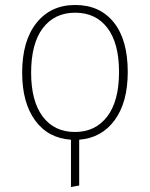

<svg xmlns="http://www.w3.org/2000/svg" viewBox="-20 -551 602 771"><path d="M493 -262Q493 -140 440.5 -68.5Q388 3 298 10V194L265 200V10Q173 4 121 -67.5Q69 -139 69 -259Q69 -387 126.5 -459Q184 -531 282 -531Q381 -531 437 -461Q493 -391 493 -262ZM281 -21Q363 -21 410.5 -83Q458 -145 458 -262Q458 -377 411.5 -438.5Q365 -500 282 -500Q199 -500 152 -438Q105 -376 105 -259Q105 -145 151.5 -83Q198 -21 281 -21Z"/></svg>

Font: Fira Sans UltraLight
Style: Regular
Weight: 200
Designer: Carrois Corporate & Edenspiekermann AG
Foundry: Carrois Corporate GbR & Edenspiekermann AG
Version: Version 4.106;PS 004.106;hotconv 1.0.70;makeotf.lib2.5.58329